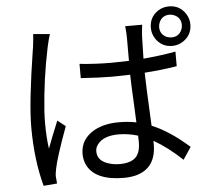

<svg xmlns="http://www.w3.org/2000/svg" viewBox="-58 -905 1117 1011"><g transform="rotate(-5 500.0 -399.0)"><path d="M146.5 -757.8 234.4 -750Q227.5 -731.4 216.8 -683.6Q181.6 -516.6 169.9 -346.7Q168 -311.5 168 -285.2Q168 -210 176.8 -149.4Q192.4 -193.4 233.4 -293L275.4 -259.8Q216.8 -100.6 205.1 -41Q199.2 -13.7 200.2 2.9Q201.2 7.8 202.1 21.5Q203.1 33.2 203.1 37.1L131.8 43Q93.8 -96.7 93.8 -271.5Q93.8 -398.4 137.7 -676.8Q138.7 -682.6 139.6 -686.5Q146.5 -744.1 146.5 -757.8ZM651.4 -142.6Q651.4 -164.1 650.4 -176.8Q598.6 -192.4 548.8 -192.4Q466.8 -192.4 435.5 -148.4Q423.8 -132.8 423.8 -113.3Q423.8 -60.5 489.3 -43Q513.7 -36.1 543 -36.1Q633.8 -36.1 647.5 -104.5Q651.4 -122.1 651.4 -142.6ZM884.8 -600.6V-523.4Q800.8 -509.8 713.9 -503.9Q713.9 -460.9 725.6 -222.7Q817.4 -185.5 920.9 -93.8L877.9 -29.3Q802.7 -100.6 728.5 -142.6V-124Q728.5 2.9 619.1 31.2Q589.8 38.1 556.6 38.1Q409.2 38.1 365.2 -43.9Q350.6 -72.3 350.6 -106.4Q350.6 -184.6 424.8 -226.6Q478.5 -255.9 554.7 -255.9Q605.5 -255.9 647.5 -247.1Q646.5 -274.4 643.6 -335Q637.7 -448.2 636.7 -500Q572.3 -498 542 -498Q475.6 -498 376 -504.9V-580.1Q460 -571.3 543.9 -571.3Q575.2 -571.3 636.7 -573.2V-696.3Q636.7 -721.7 632.8 -756.8H722.7Q718.8 -727.5 716.8 -697.3Q715.8 -668.9 713.9 -578.1Q804.7 -585.9 884.8 -600.6ZM871.1 -676.8Q909.2 -676.8 924.8 -710.9Q930.7 -723.6 930.7 -736.3Q930.7 -775.4 896.5 -791Q883.8 -796.9 871.1 -796.9Q832 -796.9 816.4 -762.7Q810.5 -750 810.5 -736.3Q810.5 -699.2 843.8 -682.6Q857.4 -676.8 871.1 -676.8ZM871.1 -840.8Q927.7 -840.8 959 -793Q975.6 -766.6 975.6 -736.3Q975.6 -679.7 927.7 -648.4Q901.4 -631.8 871.1 -631.8Q814.5 -631.8 783.2 -679.7Q766.6 -706.1 766.6 -736.3Q766.6 -793 813.5 -824.2Q839.8 -840.8 871.1 -840.8Z"/></g></svg>

Font: Taipei Sans TC Beta
Style: Regular
Weight: 400
Designer: JT Foundry
Foundry: JT Foundry
Version: Version 1.000